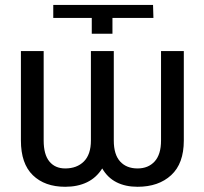

<svg xmlns="http://www.w3.org/2000/svg" viewBox="-20 -731 811 762"><path d="M191.4 -659.7V-711.4H587.4L588.9 -659.7H426.3V-597.2H344.2V-659.7ZM619.1 -528.3V-173.3Q619.1 -118.2 593.8 -90.3Q568.4 -62.5 525.9 -62.5Q481.9 -62.5 456.8 -90.1Q431.6 -117.7 431.6 -173.3V-528.3H340.8V-173.3Q340.8 -118.2 313 -90.3Q285.2 -62.5 238.8 -62.5Q198.7 -62.5 176 -90.1Q153.3 -117.7 153.3 -173.3V-528.3H63V-173.3Q63 -81.5 110.4 -35.6Q157.7 10.3 238.8 10.3Q288.1 10.3 325.2 -7.6Q362.3 -25.4 385.7 -62.5Q407.2 -25.4 442.6 -7.6Q478 10.3 525.9 10.3Q609.4 10.3 659.4 -35.9Q709.5 -82 709.5 -173.3V-528.3Z"/></svg>

Font: Roboto Web
Style: Regular
Weight: 400
Designer: Google
Version: Version 1.200310; 2013